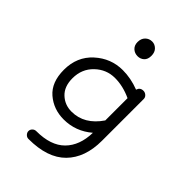

<svg xmlns="http://www.w3.org/2000/svg" viewBox="-238 -707 988 988"><g transform="rotate(45 256.0 -213.5)"><path d="M224 -10Q150 -10 97 -55.5Q44 -101 44 -192Q44 -287 109 -346Q174 -405 260 -405Q319 -405 379 -382Q386 -405 410 -405Q422 -405 431.5 -396.5Q441 -388 441 -376V-72Q441 51 373 120Q305 189 167 189Q155 189 146.5 180Q138 171 138 160Q138 149 146.5 140.5Q155 132 167 132Q272 132 324.5 79Q377 26 379 -68Q311 -10 224 -10ZM224 -67Q317 -67 379 -158V-320Q319 -348 260 -348Q198 -348 152 -304Q106 -260 106 -192Q106 -132 140.5 -99.5Q175 -67 224 -67ZM263 -509Q241 -509 226 -523Q211 -537 211 -561Q211 -586 226 -601Q241 -616 263 -616Q282 -616 297 -601.5Q312 -587 312 -561Q312 -535 297.5 -522Q283 -509 263 -509Z"/></g></svg>

Font: Hoogli Medium
Style: Regular
Weight: 500
Designer: Anand Singh Naorem
Foundry: Brand New Type
Version: Version 1.00 b007